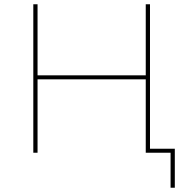

<svg xmlns="http://www.w3.org/2000/svg" viewBox="-20 -720 881 905"><path d="M667 0V-700H687V0ZM137 0V-700H157V0ZM152 -346V-365H672V-346ZM784 165V-9L793 0H667V-19H804V165Z"/></svg>

Font: Montserrat Alternates Thin
Style: Regular
Weight: 100
Designer: Julieta Ulanovsky
Foundry: Julieta Ulanovsky
Version: Version 9.000